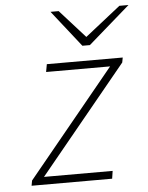

<svg xmlns="http://www.w3.org/2000/svg" viewBox="-53 -775 633 819"><g transform="rotate(-5 264.0 -366.0)"><path d="M49 0 53 -22 427 -478H153L159 -511H484L480 -490L105 -33H399L394 0ZM317 -576 194 -732H229L337 -612L489 -732H528L349 -576Z"/></g></svg>

Font: Overpass Thin
Style: Italic
Weight: 250
Italic angle: -10°
Designer: Delve Withrington, Dave Bailey, Thomas Jockin
Foundry: Delve Fonts LLC
Version: Version 4.000